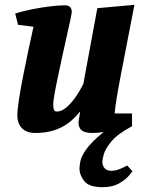

<svg xmlns="http://www.w3.org/2000/svg" viewBox="-20 -541 617 797"><path d="M406 236Q350 236 330 211Q310 186 310 158Q310 146 314 126.5Q318 107 339 77.5Q360 48 410 7Q397 9 385.5 10Q374 11 364 11Q332 11 319 0Q306 -11 306 -32Q306 -35 307.5 -45.5Q309 -56 311 -66.5Q313 -77 313 -79Q287 -46 258.5 -26.5Q230 -7 197.5 2Q165 11 127 11Q101 11 84.5 1.5Q68 -8 60 -24.5Q52 -41 52 -62Q52 -85 59 -130.5Q66 -176 77 -230.5Q88 -285 99 -338Q110 -391 119 -430L55 -438L43 -485Q75 -495 113 -502.5Q151 -510 187.5 -514.5Q224 -519 250 -519Q265 -519 271.5 -511Q278 -503 278 -492Q278 -487 272.5 -460.5Q267 -434 258 -395Q249 -356 239.5 -311.5Q230 -267 221 -225Q212 -183 206.5 -152Q201 -121 201 -108Q201 -94 203.5 -86Q206 -78 217 -78Q233 -78 251 -91.5Q269 -105 288.5 -131Q308 -157 326 -193L384 -507L538 -521L477 -206Q469 -164 463 -125.5Q457 -87 456 -70H528V-17Q468 15 442.5 46Q417 77 411 99Q405 121 405 129Q405 147 414.5 157.5Q424 168 440 168Q458 168 474 162Q490 156 508 146L530 170Q528 173 514 189.5Q500 206 473 221Q446 236 406 236Z"/></svg>

Font: Manuale ExtraBold
Style: Italic
Weight: 800
Italic angle: -11°
Designer: Eduardo Tunni / Pablo Cosgaya
Foundry: Eduardo Tunni / Pablo Cosgaya
Version: Version 1.002